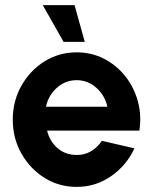

<svg xmlns="http://www.w3.org/2000/svg" viewBox="-20 -719 600 752"><path d="M280 13Q211 13 154.2 -22.5Q97.5 -58 63.8 -117.8Q30 -177.5 30 -250.5Q30 -323 63.8 -383Q97.5 -443 154.2 -478.5Q211 -514 280 -514Q338.5 -514 387.2 -489Q436 -464 470.2 -421Q504.5 -378 519.8 -323Q535 -268 526 -207.5H164.5Q174 -167 204.2 -139.8Q234.5 -112.5 280 -112Q310.5 -111.5 336.2 -126.5Q362 -141.5 379 -167.5L506.5 -138Q476 -71.5 415.5 -29.2Q355 13 280 13ZM160 -301H400.5Q391 -345 357.5 -375Q324 -405 280 -405Q236 -405 202.8 -375.2Q169.5 -345.5 160 -301ZM147.5 -699H272L312 -555H229Z"/></svg>

Font: Urbanist
Style: Bold
Weight: 700
Designer: Corey Hu
Foundry: Corey Hu
Version: Version 1.330; ttfautohint (v1.8.4.7-5d5b)